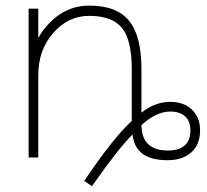

<svg xmlns="http://www.w3.org/2000/svg" viewBox="-20 -555 732 678"><path d="M479.5 -113.3Q480.5 -24.4 571.3 -23.4Q652.3 -23.4 652.3 -94.7Q652.3 -127 633.8 -144Q615.2 -161.1 581.1 -161.1Q532.2 -161.1 479.5 -113.3ZM448.2 -80.1Q397.5 -30.3 304.7 102.5L277.3 84Q379.9 -68.4 445.3 -127.9V-310.5Q445.3 -414.1 410.6 -456.5Q376 -499 294.9 -499Q220.7 -499 168 -438.5Q115.2 -377.9 115.2 -291V1H81.1V-524.4H115.2V-420.9Q138.7 -463.9 179.7 -496.1Q230.5 -535.2 294.9 -535.2Q392.6 -535.2 436 -481.4Q479.5 -427.7 479.5 -310.5V-157.2Q527.3 -195.3 581.1 -195.3Q628.9 -195.3 657.7 -168Q686.5 -140.6 686.5 -94.7Q686.5 -44.9 655.8 -17.1Q625 10.7 571.3 10.7Q457 10.7 448.2 -80.1Z"/></svg>

Font: Gen Shin Gothic ExtraLight
Style: Regular
Weight: 100
Designer: [Source Han Sans]
Ryoko NISHIZUKA  (kana & ideographs); Paul D. Hunt (Latin, Greek & Cyrillic); Wenlong ZHANG  (bopomofo
Version: Version 1.002.20150607